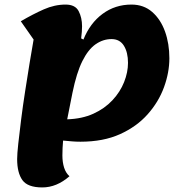

<svg xmlns="http://www.w3.org/2000/svg" viewBox="-20 -621 806 840"><path d="M165 199Q101 199 78 167Q55 135 55 75Q55 53 60 7Q65 -39 72.5 -98.5Q80 -158 90 -222Q100 -286 109.5 -345Q119 -404 127 -448L71 -528Q124 -559 171.5 -580Q219 -601 267 -601Q309 -601 324 -572.5Q339 -544 339 -506Q339 -495 338 -481.5Q337 -468 335 -453L345 -448Q374 -520 429 -560.5Q484 -601 555 -601Q609 -601 646 -568.5Q683 -536 702 -483Q721 -430 721 -366Q721 -304 697.5 -239.5Q674 -175 626 -121Q578 -67 505 -34Q432 -1 332 -1Q313 -1 295 -2.5Q277 -4 256 -6Q253 28 253 59Q253 89 260.5 112.5Q268 136 284 150Q228 199 165 199ZM274 -99Q339 -101 388.5 -123.5Q438 -146 472 -182.5Q506 -219 523 -262Q540 -305 540 -346Q540 -392 522 -421Q504 -450 468 -450Q431 -450 398.5 -427.5Q366 -405 340.5 -354Q315 -303 297 -215Z"/></svg>

Font: Lemon
Style: Regular
Weight: 400
Designer: Eduardo Rodriguez Tunni
Foundry: Eduardo Rodriguez Tunni
Version: Version 1.003; ttfautohint (v1.8.4.7-5d5b);gftools[0.9.24]